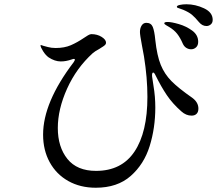

<svg xmlns="http://www.w3.org/2000/svg" viewBox="-20 -854 1040 900"><path d="M977 -761Q977 -747 968 -739.5Q959 -732 948 -732Q928 -732 913 -750Q894 -773 879.5 -785Q865 -797 839 -808Q829 -812 822.5 -814Q816 -816 812.5 -817.5Q809 -819 809 -822Q809 -828 823 -831Q837 -834 854 -834Q896 -834 936.5 -815Q977 -796 977 -761ZM750 -745Q750 -751 766 -751Q784 -751 818.5 -741Q853 -731 881 -710.5Q909 -690 909 -658Q909 -641 899 -632Q889 -623 876 -623Q864 -623 853.5 -629.5Q843 -636 837 -649Q825 -677 810.5 -695.5Q796 -714 772 -728Q767 -731 758.5 -736Q750 -741 750 -745ZM910 -345Q910 -329 901.5 -320.5Q893 -312 878 -312Q852 -312 830 -332Q789 -368 762 -408Q735 -448 709 -501Q703 -514 698 -514Q695 -514 693.5 -509Q692 -504 693 -495Q694 -485 699 -455Q704 -425 706 -400Q708 -375 708 -350Q708 -254 681.5 -169Q655 -84 592.5 -29Q530 26 429 26Q356 26 300 -5.5Q244 -37 213 -93.5Q182 -150 182 -223Q182 -374 325 -562Q331 -571 331 -574Q331 -578 327 -578Q323 -578 315 -575Q289 -566 265 -566Q237 -566 208 -585Q194 -595 182 -614Q170 -633 170 -641Q170 -643 172 -643Q174 -643 176.5 -641.5Q179 -640 184 -639Q188 -638 204.5 -633.5Q221 -629 241 -629Q282 -629 312 -642Q342 -655 373 -676Q383 -683 392.5 -688.5Q402 -694 408 -694Q436 -694 456.5 -681Q477 -668 477 -654Q477 -647 470.5 -641.5Q464 -636 456 -631.5Q448 -627 446 -625Q424 -613 415 -605Q338 -535 294.5 -438.5Q251 -342 251 -254Q251 -165 296 -109Q341 -53 430 -53Q550 -53 610.5 -143.5Q671 -234 671 -400Q671 -489 655 -589Q654 -593 645 -643Q636 -690 636 -704Q636 -722 644 -734.5Q652 -747 666 -747Q688 -747 696 -728Q704 -709 708 -666Q716 -593 733.5 -550Q751 -507 783.5 -474Q816 -441 882 -395Q910 -374 910 -345Z"/></svg>

Font: Shippori Mincho B1 Medium
Style: Regular
Weight: 500
Designer: FONTDASU
Foundry: FONTDASU / Google Inc. / but / Adobe
Version: Version 3.110; ttfautohint (v1.8.3)